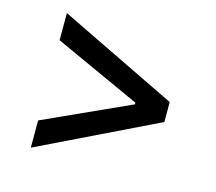

<svg xmlns="http://www.w3.org/2000/svg" viewBox="-83 -657 831 740"><g transform="rotate(15 333.0 -286.5)"><path d="M568.9 -246.4 97.3 -17.8V-126.4L441.8 -283V-289.4L97.3 -446.4V-554.7L568.9 -326Z"/></g></svg>

Font: Inter Zeller Medium
Style: Regular
Weight: 500
Designer: Rasmus Andersson; Joe Bland
Foundry: zeller
Version: Version 3.015;git-dec3a8cb1